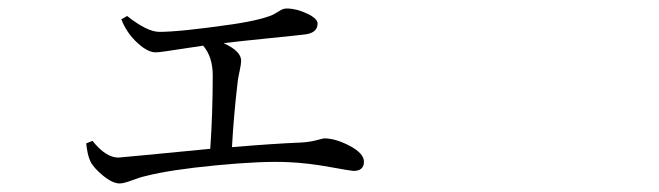

<svg xmlns="http://www.w3.org/2000/svg" viewBox="-20 -472 1540 449"><path d="M263.7 -426.8 277.3 -434.6Q324.2 -397.5 352.5 -397.5Q401.4 -397.5 522.5 -415Q562.5 -420.9 588.4 -427.7Q614.3 -434.6 622.6 -439.9Q630.9 -445.3 637.2 -448.7Q643.6 -452.1 650.4 -452.1Q672.9 -452.1 697.8 -440.4Q722.7 -428.7 722.7 -417Q722.7 -395.5 694.3 -391.6Q678.7 -389.6 606.4 -382.3Q534.2 -375 502.9 -371.1Q543.9 -352.5 543.9 -330.1Q543.9 -322.3 540.5 -306.6Q537.1 -291 536.1 -283.2Q526.4 -201.2 522.5 -127.9Q614.3 -135.7 683.6 -138.7Q703.1 -139.6 719.7 -144Q736.3 -148.4 738.3 -148.4Q764.6 -148.4 797.9 -130.9Q831.1 -113.3 831.1 -93.8Q831.1 -72.3 806.6 -72.3Q801.8 -72.3 751 -81.5Q700.2 -90.8 654.3 -92.8Q592.8 -95.7 485.8 -85.4Q378.9 -75.2 321.3 -60.5Q307.6 -57.6 288.6 -50.3Q269.5 -43 259.8 -43Q243.2 -43 220.7 -61.5Q198.2 -80.1 191.4 -94.7Q184.6 -108.4 181.6 -136.7L196.3 -142.6Q227.5 -103.5 256.8 -103.5Q260.7 -103.5 471.7 -124Q477.5 -207 477.5 -295.9Q477.5 -338.9 455.1 -365.2Q435.5 -362.3 409.7 -358.4Q383.8 -354.5 367.7 -352.1Q351.6 -349.6 343.8 -349.6Q323.2 -349.6 295.9 -377Q275.4 -397.5 263.7 -426.8Z"/></svg>

Font: Bpmf Zihi Serif Light
Style: Light
Weight: 300
Foundry: But Ko
Version: Version 1.320